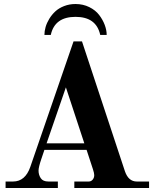

<svg xmlns="http://www.w3.org/2000/svg" viewBox="-20 -936 770 956"><path d="M442.9 -92.8 411.1 -189.9H201.2L186 -145Q171.9 -103.5 171.9 -86.9Q171.9 -65.4 182.9 -48.8Q193.8 -32.2 221.2 -32.2H268.1V0H7.8V-32.2H44.9Q105.5 -32.2 130.9 -105L346.2 -730H388.2L602.1 -83Q619.6 -32.2 661.1 -32.2H722.2V0H350.1V-32.2H421.9Q433.6 -32.2 441.4 -41.5Q449.2 -50.8 449.2 -64Q449.2 -73.7 442.9 -92.8ZM308.1 -501 211.9 -222.2H399.9ZM232.9 -762.2H201.2Q201.2 -780.8 207 -801.3Q212.9 -821.8 225.3 -842.3Q237.8 -862.8 255.4 -879.2Q272.9 -895.5 299.3 -905.8Q325.7 -916 356 -916Q393.6 -916 424.6 -900.6Q455.6 -885.3 473.6 -861.6Q491.7 -837.9 501.5 -811.8Q511.2 -785.6 511.2 -762.2H479Q459.5 -852.1 356 -852.1Q252.4 -852.1 232.9 -762.2Z"/></svg>

Font: Flanker Steampunk
Style: Bold
Weight: 700
Designer: Alexey Kryukov, Leonardo Di Lena
Foundry: Alexey Kryukov, Leonardo Di Lena
Version: 1.210